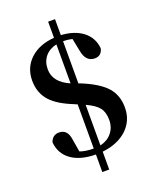

<svg xmlns="http://www.w3.org/2000/svg" viewBox="-172 -928 928 1152"><g transform="rotate(-20 292.0 -351.5)"><path d="M321 -26Q368 -37 395 -70Q423 -104 423 -152Q423 -202 400 -231Q378 -259 321 -285ZM280 -686Q234 -676 207 -644Q180 -611 180 -563Q180 -480 280 -437ZM335 -417Q446 -372 493 -318Q537 -267 537 -190Q537 -107 479 -52Q420 3 321 14V128H277V16Q178 15 120 -27Q63 -69 57 -142Q72 -184 113 -184Q167 -184 176 -118L190 -35Q228 -22 277 -22V-304L256 -313Q161 -351 117 -399Q69 -452 69 -531Q69 -613 126 -667Q184 -721 280 -728V-831H324V-729Q410 -724 463 -683Q516 -641 522 -573Q512 -528 469 -528Q411 -528 398 -603L382 -683Q355 -690 324 -690V-421Z"/></g></svg>

Font: Source Han Serif SC
Style: Bold
Weight: 700
Designer: Ryoko NISHIZUKA  (kana & ideographs); Frank Grießhammer (Latin, Greek & Cyrillic); Wenlong ZHANG  (bopomofo); Sandoll Co
Foundry: Adobe Systems Incorporated
Version: Version 1.001 October 20, 2017